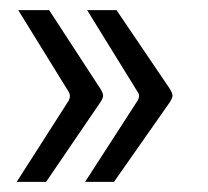

<svg xmlns="http://www.w3.org/2000/svg" viewBox="-20 -444 411 379"><path d="M315 -269Q320 -261 320.5 -256Q321 -251 315 -242L205 -85H148L252 -246Q257 -255 252 -262L152 -424H210ZM178 -269Q183 -261 183.5 -256Q184 -251 178 -242L71 -85H13L116 -246Q120 -255 116 -262L16 -424H77Z"/></svg>

Font: Gemunu Libre ExtraLight Light
Style: Regular
Weight: 300
Version: Version 1.100